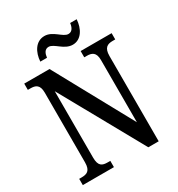

<svg xmlns="http://www.w3.org/2000/svg" viewBox="-209 -1037 1082 1170"><g transform="rotate(-30 332.0 -452.0)"><path d="M405 -771C465 -771 498 -830 502 -894H456C453 -867 442 -841 414 -841C376 -841 340 -904 280 -904C218 -904 185 -845 181 -781H228C231 -808 241 -834 269 -834C308 -834 344 -771 405 -771ZM29 0H248V-44H230C192 -44 167 -53 167 -114V-581L490 0H563V-600C563 -659 590 -670 626 -670H644V-714H426V-670H443C479 -670 506 -660 506 -604V-167L207 -714H29V-670H47C82 -670 110 -661 110 -604V-114C110 -53 83 -44 44 -44H29Z"/></g></svg>

Font: Noto Serif Myanmar Condensed Medium
Style: Regular
Weight: 500
Width: 3
Designer: Ben Mitchell and the Monotype Design Team
Foundry: Monotype Imaging Inc.
Version: Version 2.106